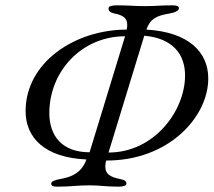

<svg xmlns="http://www.w3.org/2000/svg" viewBox="-20 -694 801 720"><path d="M761 -400C761 -498 688 -574 529 -583C543 -623 566 -635 614 -643C637 -647 651 -654 651 -663C651 -671 643 -674 627 -674C577 -674 565 -671 525 -671C483 -671 467 -674 417 -674C401 -674 387 -671 387 -663C387 -654 391 -647 411 -643C442 -637 457 -625 457 -602C457 -596 457 -591 455 -583C262 -583 76 -461 76 -277C76 -179 146 -103 304 -96L301 -88C285 -51 257 -32 208 -23C185 -19 172 -14 172 -5C172 3 180 6 196 6C246 6 269 1 316 1C358 1 374 6 424 6C440 6 454 3 454 -5C454 -14 449 -19 429 -23C394 -30 375 -41 375 -69C375 -78 376 -85 378 -92C611 -91 761 -254 761 -400ZM521 -560C626 -551 674 -492 674 -411C674 -278 558 -122 387 -122ZM165 -270C165 -426 286 -558 449 -558L316 -123C214 -123 165 -183 165 -270Z"/></svg>

Font: EB Garamond
Style: Italic
Weight: 400
Italic angle: -17.2°
Designer: Georg Duffner and Octavio Pardo
Foundry: Georg Duffner
Version: Version 1.000;PS 001.000;hotconv 1.0.88;makeotf.lib2.5.64775